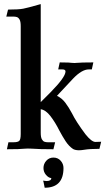

<svg xmlns="http://www.w3.org/2000/svg" viewBox="-20 -717 506 923"><path d="M359.4 5.4Q342.8 5.4 331.5 -0.5Q311 -14.2 295.4 -38.1Q279.8 -62 265.1 -89.8Q245.6 -128.9 222.7 -158.7Q199.7 -188.5 175.8 -191.9V-79.6Q175.8 -57.1 181.2 -47.6Q186.5 -38.1 193.8 -35.6Q201.2 -33.2 209 -33.2H245.1L236.8 0.5Q169.9 0.5 131.3 -2.4Q124 -2.9 113.8 -2.9Q106.9 -2.9 102.1 -2.4Q75.2 0.5 13.2 0.5L20.5 -33.2H45.9Q64.5 -33.2 72 -39.3Q79.6 -45.4 79.6 -73.2V-591.3Q79.6 -613.3 74.2 -622.8Q68.8 -632.3 61.5 -634.8Q54.2 -637.2 45.9 -637.2H10.3L18.6 -670.9Q69.3 -670.9 91.8 -675.3Q106.9 -677.7 175.8 -697.3V-226.1Q181.2 -231 222.2 -272.5Q294.9 -346.2 294.9 -373.5Q294.9 -383.3 279.8 -383.3H259.8L267.1 -417Q296.9 -417 308.3 -416.3Q319.8 -415.5 325.4 -414.8Q331.1 -414.1 338.9 -414.1Q342.3 -414.1 344.7 -414.6Q371.1 -417 428.7 -417L421.4 -383.3H406.7Q373.5 -383.3 331.1 -338.9L253.9 -256.3Q277.3 -245.1 293.7 -223.6Q310.1 -202.1 326.2 -171.9Q345.7 -131.8 391.1 -71.3Q420.4 -34.7 438.5 -34.7L466.3 -35.6L458 -1.5Q411.6 -1.5 385.3 2.9Q371.1 5.4 359.4 5.4ZM194.8 185.5 192.4 173.3Q191.4 167 190.4 163.6L189.5 160.2L189.9 159.7L187 151.4L203.1 153.3Q226.6 153.3 226.6 139.2Q212.9 137.7 200.9 123.5Q189 109.4 189 90.8Q189 70.8 202.6 55.7Q216.3 40.5 236.8 40.5Q258.3 40.5 271.7 55.7Q285.2 70.8 285.2 90.8Q285.2 185.5 194.8 185.5Z"/></svg>

Font: Quaaykop
Style: Medium
Weight: 500
Designer: Tup Wanders
Foundry: Free font, DO NOT SELL
Version: Version 1.00;July 31, 2023;FontCreator 11.5.0.2430 64-bit